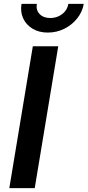

<svg xmlns="http://www.w3.org/2000/svg" viewBox="-20 -965 450 985"><path d="M278.8 -727.5 158.2 0H27.8L148.4 -727.5ZM225.1 -797.9Q180.2 -797.9 147.2 -817.6Q114.3 -837.4 98.9 -870.8Q83.5 -904.3 90.3 -945.3H168.9Q163.6 -913.6 183.1 -893.1Q202.6 -872.6 237.8 -872.6Q260.7 -872.6 280.8 -881.8Q300.8 -891.1 314 -907.5Q327.1 -923.8 330.6 -945.3H409.7Q402.8 -904.3 376 -870.6Q349.1 -836.9 309.8 -817.4Q270.5 -797.9 225.1 -797.9Z"/></svg>

Font: Inter SemiBold
Style: Italic
Weight: 600
Italic angle: -9.3988°
Designer: Rasmus Andersson
Foundry: rsms
Version: Version 4.001;git-66647c0bb